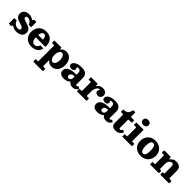

<svg xmlns="http://www.w3.org/2000/svg" viewBox="473 -2763 4997 4997"><g transform="rotate(45 2972.0 -264.5)"><path d="M416 -351Q393.5 -405 353.8 -430.2Q314 -455.5 274 -455.5Q245 -455.5 230.8 -442.5Q216.5 -429.5 216.5 -411Q216.5 -385 239.2 -369.5Q262 -354 298 -342.8Q334 -331.5 374.2 -319Q414.5 -306.5 450.2 -287.2Q486 -268 508.8 -236.5Q531.5 -205 531.5 -155.5Q531.5 -92.5 502.5 -54Q473.5 -15.5 423.8 2Q374 19.5 310.5 19.5Q260 19.5 222.2 5Q184.5 -9.5 159 -29Q148.5 -37.5 141.5 -25.5L127 -1.5Q123.5 4.5 120.2 7.2Q117 10 106 10H46.5Q38.5 10 36 6.8Q33.5 3.5 33.5 -5.5V-178.5Q33.5 -187.5 35.5 -191.2Q37.5 -195 46 -195H109.5Q121.5 -195 124 -192.5Q126.5 -190 129.5 -181Q148.5 -124.5 192.8 -95Q237 -65.5 288.5 -65.5Q324.5 -65.5 342.5 -80.2Q360.5 -95 360.5 -119.5Q360.5 -146.5 338.2 -162.5Q316 -178.5 280.8 -190Q245.5 -201.5 205.8 -214Q166 -226.5 130.8 -245.5Q95.5 -264.5 73 -296Q50.5 -327.5 50.5 -377.5Q50.5 -453.5 103 -496.5Q155.5 -539.5 238.5 -539.5Q290.5 -539.5 328.8 -524Q367 -508.5 390 -490.5Q397 -484.5 400.8 -484.2Q404.5 -484 409 -494L421.5 -518.5Q425 -525.5 428.5 -527.8Q432 -530 443 -530H501Q513.5 -530 513.5 -516.5V-350Q513.5 -342 511.5 -338.8Q509.5 -335.5 501 -335.5H436.5Q424.5 -335.5 421.8 -339.2Q419 -343 416 -351Z M596 -250Q596 -330 627.2 -395.2Q658.5 -460.5 721.5 -499Q784.5 -537.5 880 -537.5Q945.5 -537.5 991 -518.8Q1036.5 -500 1065.5 -469.2Q1094.5 -438.5 1110.5 -401Q1126.5 -363.5 1132.5 -325Q1138.5 -286.5 1138.5 -253Q1138.5 -242 1135.5 -238.8Q1132.5 -235.5 1121 -235.5H798.5Q789 -235.5 787.2 -232.5Q785.5 -229.5 786 -220.5Q788 -179.5 798.5 -145.8Q809 -112 832.2 -91.5Q855.5 -71 896 -71Q939 -71 966.8 -94.2Q994.5 -117.5 1013 -161Q1015 -166.5 1018 -169.8Q1021 -173 1029.5 -173H1115Q1124.5 -173 1127 -170.5Q1129.5 -168 1128 -160.5Q1106 -70.5 1038.8 -26.5Q971.5 17.5 876.5 17.5Q782.5 17.5 720.2 -20.2Q658 -58 627 -119Q596 -180 596 -250ZM801.5 -322.5H944.5Q955 -322.5 956.8 -324Q958.5 -325.5 958 -334.5Q957 -363.5 948.5 -390.8Q940 -418 923 -435.5Q906 -453 879 -453Q834 -453 813 -419.2Q792 -385.5 788 -339Q787 -329 788.2 -325.8Q789.5 -322.5 801.5 -322.5Z M1181.5 -453V-499Q1181.5 -513.5 1186.5 -516.8Q1191.5 -520 1204.5 -520H1428Q1439 -520 1444.2 -517Q1449.5 -514 1449.5 -502.5V-467Q1449.5 -444 1464 -465Q1486.5 -499 1524 -518.2Q1561.5 -537.5 1615.5 -537.5Q1678.5 -537.5 1728.8 -505.2Q1779 -473 1808.2 -411.2Q1837.5 -349.5 1837.5 -260.5Q1837.5 -172 1806.5 -110.2Q1775.5 -48.5 1723.5 -16Q1671.5 16.5 1608 16.5Q1560 16.5 1526 0Q1492 -16.5 1470 -45.5Q1459 -60 1454.2 -58.8Q1449.5 -57.5 1449.5 -20V140.5Q1449.5 156.5 1453.5 161Q1457.5 165.5 1474 165.5H1522Q1532 165.5 1535.8 168.5Q1539.5 171.5 1539.5 182.5V238Q1539.5 251.5 1535.5 254.5Q1531.5 257.5 1517.5 257.5H1202.5Q1188.5 257.5 1185 253.5Q1181.5 249.5 1181.5 236.5V184Q1181.5 173.5 1184.5 169.5Q1187.5 165.5 1199 165.5H1248.5Q1264.5 165.5 1268 161Q1271.5 156.5 1271.5 140V-404.5Q1271.5 -420.5 1266.2 -424.5Q1261 -428.5 1245.5 -428.5H1206.5Q1190 -428.5 1185.8 -432.8Q1181.5 -437 1181.5 -453ZM1449.5 -260.5Q1449.5 -211 1462.8 -171.8Q1476 -132.5 1499.2 -109.5Q1522.5 -86.5 1553.5 -86.5Q1581 -86.5 1602.8 -109.5Q1624.5 -132.5 1637 -171.8Q1649.5 -211 1649.5 -260.5Q1649.5 -310.5 1637 -349.8Q1624.5 -389 1602.8 -412Q1581 -435 1553.5 -435Q1522.5 -435 1499.2 -412Q1476 -389 1462.8 -349.8Q1449.5 -310.5 1449.5 -260.5Z M1885.5 -123Q1885.5 -177.5 1920.8 -216Q1956 -254.5 2020 -275Q2084 -295.5 2170 -295.5H2208Q2216.5 -295.5 2218.8 -297.5Q2221 -299.5 2221 -308.5V-367Q2221 -409 2199.8 -431.8Q2178.5 -454.5 2137.5 -454.5Q2118.5 -454.5 2104.2 -449.5Q2090 -444.5 2090 -437Q2090 -430.5 2095 -426Q2100 -421.5 2105 -412.5Q2110 -403.5 2110 -382Q2110 -348.5 2082.5 -329Q2055 -309.5 2018.5 -309.5Q1978.5 -309.5 1950.5 -328.2Q1922.5 -347 1922.5 -385.5Q1922.5 -425.5 1954 -458.2Q1985.5 -491 2045.5 -510.5Q2105.5 -530 2190.5 -530Q2295.5 -530 2347.2 -484.5Q2399 -439 2399 -353.5V-118.5Q2399 -103.5 2406.8 -96.5Q2414.5 -89.5 2425 -89.5Q2435.5 -89.5 2446 -95Q2456.5 -100.5 2466 -117.5Q2471 -126.5 2477.5 -121L2524 -92.5Q2531 -88.5 2527 -80.5Q2509.5 -47 2473 -18.5Q2436.5 10 2379 10H2378.5Q2324.5 10 2296.8 -5.8Q2269 -21.5 2252 -45Q2242.5 -57 2237 -57.8Q2231.5 -58.5 2223.5 -50Q2202 -27.5 2162.5 -8.8Q2123 10 2055 10Q1974.5 10 1930 -23.8Q1885.5 -57.5 1885.5 -123ZM2086 -141.5Q2086 -113.5 2101.8 -99.2Q2117.5 -85 2144 -85Q2181 -85 2201 -110.8Q2221 -136.5 2221 -191V-220Q2221 -230 2211 -230H2194Q2145.5 -230 2115.8 -203.8Q2086 -177.5 2086 -141.5Z M2621.5 -407.5Q2621.5 -420 2619 -424.2Q2616.5 -428.5 2604 -428.5H2548.5Q2537.5 -428.5 2534.5 -431.2Q2531.5 -434 2531.5 -445V-500.5Q2531.5 -512.5 2535 -516.2Q2538.5 -520 2549.5 -520H2768Q2777.5 -520 2781 -517.2Q2784.5 -514.5 2784.5 -504V-460.5Q2784.5 -445 2786.8 -441.5Q2789 -438 2794.5 -448Q2817 -486 2856 -511.8Q2895 -537.5 2957.5 -537.5Q3020.5 -537.5 3063.2 -505.8Q3106 -474 3106 -414Q3106 -389.5 3094.2 -363.2Q3082.5 -337 3059 -319.2Q3035.5 -301.5 3000 -301.5Q2958 -301.5 2930 -322.8Q2902 -344 2902 -378Q2902 -400 2909.2 -412.2Q2916.5 -424.5 2923.5 -431.2Q2930.5 -438 2930.5 -444Q2930.5 -455.5 2911.5 -455.5Q2884.5 -455.5 2858.8 -430.2Q2833 -405 2816 -362.5Q2799 -320 2799 -268.5V-110Q2799 -98 2802.5 -94.8Q2806 -91.5 2818 -91.5H2875.5Q2885 -91.5 2887 -88Q2889 -84.5 2889 -75V-19Q2889 -8 2887 -4Q2885 0 2874 0H2551Q2540.5 0 2536 -3.5Q2531.5 -7 2531.5 -18.5V-77Q2531.5 -87 2535.2 -89.2Q2539 -91.5 2549 -91.5H2598.5Q2611 -91.5 2616.2 -94.5Q2621.5 -97.5 2621.5 -109.5Z M3117.5 -123Q3117.5 -177.5 3152.8 -216Q3188 -254.5 3252 -275Q3316 -295.5 3402 -295.5H3440Q3448.5 -295.5 3450.8 -297.5Q3453 -299.5 3453 -308.5V-367Q3453 -409 3431.8 -431.8Q3410.5 -454.5 3369.5 -454.5Q3350.5 -454.5 3336.2 -449.5Q3322 -444.5 3322 -437Q3322 -430.5 3327 -426Q3332 -421.5 3337 -412.5Q3342 -403.5 3342 -382Q3342 -348.5 3314.5 -329Q3287 -309.5 3250.5 -309.5Q3210.5 -309.5 3182.5 -328.2Q3154.5 -347 3154.5 -385.5Q3154.5 -425.5 3186 -458.2Q3217.5 -491 3277.5 -510.5Q3337.5 -530 3422.5 -530Q3527.5 -530 3579.2 -484.5Q3631 -439 3631 -353.5V-118.5Q3631 -103.5 3638.8 -96.5Q3646.5 -89.5 3657 -89.5Q3667.5 -89.5 3678 -95Q3688.5 -100.5 3698 -117.5Q3703 -126.5 3709.5 -121L3756 -92.5Q3763 -88.5 3759 -80.5Q3741.5 -47 3705 -18.5Q3668.5 10 3611 10H3610.5Q3556.5 10 3528.8 -5.8Q3501 -21.5 3484 -45Q3474.5 -57 3469 -57.8Q3463.5 -58.5 3455.5 -50Q3434 -27.5 3394.5 -8.8Q3355 10 3287 10Q3206.5 10 3162 -23.8Q3117.5 -57.5 3117.5 -123ZM3318 -141.5Q3318 -113.5 3333.8 -99.2Q3349.5 -85 3376 -85Q3413 -85 3433 -110.8Q3453 -136.5 3453 -191V-220Q3453 -230 3443 -230H3426Q3377.5 -230 3347.8 -203.8Q3318 -177.5 3318 -141.5Z M4151 -94Q4126.5 -50 4081.5 -17.2Q4036.5 15.5 3964.5 15.5Q3885.5 15.5 3849.2 -18Q3813 -51.5 3813 -122.5V-409.5Q3813 -420 3810.8 -424.2Q3808.5 -428.5 3798 -428.5H3735Q3726 -428.5 3723 -431.5Q3720 -434.5 3720 -444V-502.5Q3720 -514 3723 -517Q3726 -520 3737 -520Q3775.5 -520 3810.2 -529Q3845 -538 3872 -570.2Q3899 -602.5 3914 -672Q3916 -682.5 3918 -686Q3920 -689.5 3933.5 -689.5H3982Q3998 -689.5 3998 -673.5V-539Q3998 -527.5 4001 -523.8Q4004 -520 4015 -520H4109.5Q4117.5 -520 4120.2 -517Q4123 -514 4123 -505.5V-440.5Q4123 -428.5 4108.5 -428.5H4015Q3998 -428.5 3998 -412V-141.5Q3998 -114 4004 -101Q4010 -88 4029 -88Q4059.5 -88 4085.5 -129.5Q4090.5 -137.5 4094 -139.5Q4097.5 -141.5 4107 -136.5L4140.5 -116Q4150 -110.5 4152.8 -106.2Q4155.5 -102 4151 -94Z M4271 -692.5Q4271 -736.5 4301.5 -761Q4332 -785.5 4375 -785.5Q4418 -785.5 4448.5 -761Q4479 -736.5 4479 -692.5Q4479 -648.5 4448.5 -624Q4418 -599.5 4375 -599.5Q4332 -599.5 4301.5 -624Q4271 -648.5 4271 -692.5ZM4281 -428.5H4213.5Q4201 -428.5 4201 -439V-506.5Q4201 -520 4215 -520H4457Q4464 -520 4466.5 -518.5Q4469 -517 4469 -510V-104Q4469 -97 4470.8 -94.2Q4472.5 -91.5 4479.5 -91.5H4545.5Q4553.5 -91.5 4556.2 -90Q4559 -88.5 4559 -80V-14.5Q4559 -4.5 4555.8 -2.2Q4552.5 0 4542.5 0H4214Q4206 0 4203.5 -2.2Q4201 -4.5 4201 -12.5V-77Q4201 -86.5 4203.8 -89Q4206.5 -91.5 4215.5 -91.5H4278.5Q4286.5 -91.5 4288.8 -93.5Q4291 -95.5 4291 -103.5V-415.5Q4291 -428.5 4281 -428.5Z M4609.5 -246.5Q4609.5 -326.5 4642 -392.5Q4674.5 -458.5 4737.8 -498Q4801 -537.5 4892.5 -537.5Q4984 -537.5 5047 -499.8Q5110 -462 5142.5 -401Q5175 -340 5175 -270Q5175 -190 5142.5 -124.8Q5110 -59.5 5047 -21Q4984 17.5 4892.5 17.5Q4801 17.5 4737.8 -19.2Q4674.5 -56 4642 -116.2Q4609.5 -176.5 4609.5 -246.5ZM4802 -270Q4802 -215.5 4809.5 -169.5Q4817 -123.5 4836.5 -95.8Q4856 -68 4892.5 -68Q4928.5 -68 4948 -94.8Q4967.5 -121.5 4975 -163.5Q4982.5 -205.5 4982.5 -250Q4982.5 -304.5 4975 -350.5Q4967.5 -396.5 4948 -424.2Q4928.5 -452 4892.5 -452Q4856 -452 4836.5 -425.2Q4817 -398.5 4809.5 -356.5Q4802 -314.5 4802 -270Z M5294 -428.5H5245Q5231 -428.5 5227.5 -432.5Q5224 -436.5 5224 -450.5V-497.5Q5224 -512 5231 -516Q5238 -520 5250.5 -520H5452.5Q5463 -520 5470 -515.2Q5477 -510.5 5477 -497V-468Q5477 -432.5 5494.5 -454Q5521 -487.5 5558.8 -512.5Q5596.5 -537.5 5660 -537.5Q5750 -537.5 5793.2 -493.5Q5836.5 -449.5 5836.5 -369V-113.5Q5836.5 -99 5840.5 -95.2Q5844.5 -91.5 5859 -91.5H5910Q5926.5 -91.5 5926.5 -74V-22Q5926.5 -6 5921.5 -3Q5916.5 0 5901.5 0H5615.5Q5603.5 0 5600.8 -4.2Q5598 -8.5 5598 -21V-71Q5598 -81 5600.2 -86.2Q5602.5 -91.5 5613 -91.5H5638Q5651 -91.5 5655 -94.8Q5659 -98 5659 -111V-354.5Q5659 -399 5644.8 -417.8Q5630.5 -436.5 5600.5 -436.5Q5573.5 -436.5 5548.5 -419.5Q5523.5 -402.5 5507.5 -368.5Q5491.5 -334.5 5491.5 -283V-111.5Q5491.5 -100 5495 -95.8Q5498.5 -91.5 5510.5 -91.5H5533Q5544.5 -91.5 5548.5 -88.5Q5552.5 -85.5 5552.5 -73.5V-17.5Q5552.5 -5.5 5547 -2.8Q5541.5 0 5530.5 0H5239.5Q5228.5 0 5226.2 -4Q5224 -8 5224 -19.5V-72Q5224 -84.5 5227.5 -88Q5231 -91.5 5243.5 -91.5H5291Q5305 -91.5 5309.5 -94.2Q5314 -97 5314 -110.5V-409.5Q5314 -422 5310.2 -425.2Q5306.5 -428.5 5294 -428.5Z"/></g></svg>

Font: Besley* Heavy
Style: Regular
Weight: 800
Designer: Owen Earl
Foundry: indestructible type*
Version: Version 3.000; ttfautohint (v1.8.3)